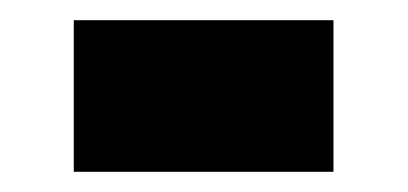

<svg xmlns="http://www.w3.org/2000/svg" viewBox="-20 -392 404 190"><path d="M53 -372V-222H310V-372Z"/></svg>

Font: Noto Sans Devanagari UI SemiCondensed Black
Style: Regular
Weight: 900
Width: 4
Designer: Jelle Bosma - Monotype Design Team
Foundry: Monotype Imaging Inc.
Version: Version 2.004